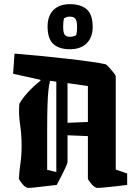

<svg xmlns="http://www.w3.org/2000/svg" viewBox="-20 -893 659 924"><path d="M73 -393Q87 -419 114.5 -449Q142 -479 175 -505L174 -509L43 -538L50 -635Q111 -630 178 -623.5Q245 -617 307 -610Q369 -603 417 -596Q465 -589 487 -584Q491 -584 503 -571Q515 -558 526 -544Q537 -530 537 -526V-77L592 -58V-3Q570 0 537.5 3.5Q505 7 478 9.5Q451 12 445 11Q432 7 418.5 -9.5Q405 -26 403 -33V-238L305 -242V-114Q305 -108 298 -92.5Q291 -77 281 -57L253 -3Q231 -1 200 3Q169 7 144 9.5Q119 12 113 11Q100 8 86.5 -9Q73 -26 71 -33Q73 -72 78.5 -108Q84 -144 84 -191Q84 -246 76.5 -295.5Q69 -345 73 -393ZM207 -76 251 -65V-500L221 -504Q216 -486 213 -458.5Q210 -431 208.5 -384.5Q207 -338 207 -263.5Q207 -189 207 -76ZM403 -479 305 -493V-302L403 -306ZM316 -656Q265 -656 237 -681Q209 -706 209 -766Q209 -816 237 -844.5Q265 -873 317 -873Q369 -873 397.5 -848Q426 -823 426 -763Q426 -713 397 -684.5Q368 -656 316 -656ZM316 -716Q326 -716 333 -718Q340 -720 347 -724Q351 -739 351 -764Q351 -793 342.5 -803Q334 -813 317 -813Q307 -813 301 -811Q295 -809 288 -805Q284 -790 284 -765Q284 -735 291.5 -725.5Q299 -716 316 -716Z"/></svg>

Font: Grenze Gotisch
Style: Bold
Weight: 700
Designer: Renata Polastri
Foundry: Omnibus-Type
Version: Version 1.001